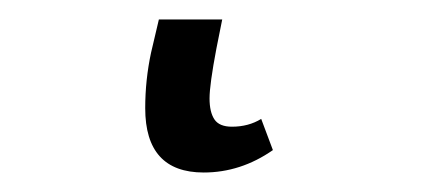

<svg xmlns="http://www.w3.org/2000/svg" viewBox="-20 50 441 197"><path d="M129 161Q129 132 135 104L143 70H208L202 100Q195 137 195 151Q195 165 200 172.5Q205 180 218 180Q235 180 248 172L260 204Q227 227 189 227Q129 227 129 161Z"/></svg>

Font: Noto Serif Cond
Style: Italic
Weight: 400
Width: 3
Italic angle: -12°
Designer: Monotype Design Team
Foundry: Monotype Imaging Inc.
Version: Version 1.001